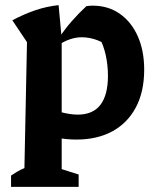

<svg xmlns="http://www.w3.org/2000/svg" viewBox="-20 -532 614 747"><path d="M277 11Q239 11 195 3Q151 -5 102 -21L124 -127Q177 -106 215.5 -96Q254 -86 282 -86Q342 -86 371 -124.5Q400 -163 400 -237Q400 -278 391.5 -317Q383 -356 365 -389L422 -338Q362 -387 298 -387Q255 -387 211 -359L210 -385Q234 -421 260 -450.5Q286 -480 316 -508Q322 -509 328 -509.5Q334 -510 340 -510Q401 -510 446 -478.5Q491 -447 516 -391Q541 -335 541 -261Q541 -175 508.5 -114Q476 -53 417 -21Q358 11 277 11ZM23 195V151Q34 144 46 136.5Q58 129 75 122L85 -368L28 -453Q73 -477 117 -492Q161 -507 208 -512L220 -382V126L286 147V195Z"/></svg>

Font: Piazzolla Thin ExtraBold
Style: Regular
Weight: 800
Version: Version 2.005